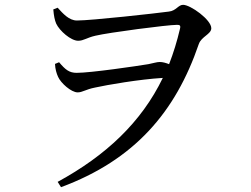

<svg xmlns="http://www.w3.org/2000/svg" viewBox="-20 -729 1040 796"><path d="M201 -690C203 -664 207 -645 213 -631C227 -601 274 -560 304 -560C327 -560 340 -573 376 -581C430 -594 674 -626 714 -626C725 -626 730 -624 726 -609C714 -558 699 -509 681 -463C668 -468 655 -472 642 -472C630 -472 616 -467 595 -463C547 -455 356 -427 298 -427C267 -427 251 -440 225 -471L208 -464C209 -443 214 -425 221 -410C232 -385 275 -346 302 -346C322 -346 334 -358 374 -366C424 -377 556 -400 655 -406C566 -222 419 -84 219 25L233 47C538 -66 708 -265 804 -546C815 -578 856 -587 856 -612C856 -647 770 -709 739 -709C719 -709 710 -684 680 -681C629 -674 359 -644 299 -644C266 -644 241 -673 219 -697Z"/></svg>

Font: Noto Serif SC Medium
Style: Regular
Weight: 500
Designer: Ryoko NISHIZUKA 西塚涼子 (kana & ideographs); Frank Grießhammer (Latin, Greek & Cyrillic); Wenlong ZHANG 张文龙 (bopomofo); San
Foundry: Adobe Systems Incorporated
Version: Version 1.001;PS 1.001;hotconv 16.6.54;makeotf.lib2.5.65590